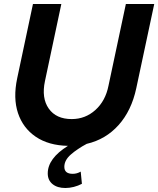

<svg xmlns="http://www.w3.org/2000/svg" viewBox="-20 -720 792 961"><path d="M307 221Q267 221 243 201.5Q219 182 219 148Q219 73 320 10Q223 8 159 -35.5Q95 -79 70 -154Q45 -229 66 -328L145 -700H287L205 -314Q187 -229 224 -176.5Q261 -124 339 -124Q407 -124 457.5 -169.5Q508 -215 523 -291L610 -700H752L662 -278Q638 -166 573.5 -94Q509 -22 414 0Q367 25 334.5 53.5Q302 82 302 115Q302 150 344 150Q365 150 384 139L390 200Q371 210 349.5 215.5Q328 221 307 221Z"/></svg>

Font: Red Hat Display
Style: Bold Italic
Weight: 700
Italic angle: -12°
Designer: Pentagram, MCKL
Foundry: Pentagram, MCKL
Version: Version 1.023; ttfautohint (v1.8.3)